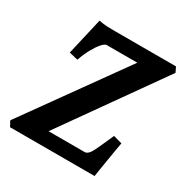

<svg xmlns="http://www.w3.org/2000/svg" viewBox="-137 -686 775 801"><g transform="rotate(30 250.5 -286.0)"><path d="M501 -541.5 164.1 -65.9H337.9Q355.5 -65.9 371.1 -98.4Q386.7 -130.9 410.6 -185.5L452.6 -173.8Q449.7 -159.2 445.8 -135.5Q441.9 -111.8 437.5 -85.4Q433.1 -59.1 429.4 -36.1Q425.8 -13.2 423.8 0H16.6L2.9 -25.4L341.8 -498.5H194.3Q185.5 -498.5 171.6 -482.7Q157.7 -466.8 143.6 -440.9Q129.4 -415 119.1 -384.3L76.7 -394.5L117.7 -571.8Q139.6 -567.4 155.5 -566.7Q171.4 -565.9 196.8 -565.9H489.3Z"/></g></svg>

Font: Dai Banna SIL
Style: Bold Italic
Weight: 700
Italic angle: -11°
Designer: Victor Gaultney
Foundry: SIL International
Version: Version 4.000